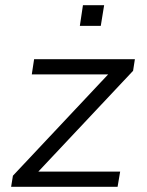

<svg xmlns="http://www.w3.org/2000/svg" viewBox="-20 -723 568 743"><path d="M23 0 30 -43 420 -458 423 -435H103L112 -494H502L495 -449L103 -32L101 -59H445L435 0ZM289 -623 301 -703H383L370 -623Z"/></svg>

Font: Nunito Sans 7pt Light
Style: Italic
Weight: 300
Italic angle: -9°
Designer: Vernon Adams
Foundry: Vernon Adams
Version: Version 3.101;gftools[0.9.27]